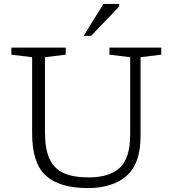

<svg xmlns="http://www.w3.org/2000/svg" viewBox="-20 -950 882 980"><path d="M644.5 -265V-658L538.5 -671V-707H803V-671L697.5 -658V-256.5Q697.5 -114.5 625.8 -52.2Q554 10 428.5 10Q283.5 10 213.8 -53.8Q144 -117.5 144 -269V-658L38 -671V-707H315.5V-671L209.5 -658V-276Q209.5 -190 232.8 -139.2Q256 -88.5 305.2 -66.5Q354.5 -44.5 433 -44.5Q538.5 -44.5 591.5 -93.5Q644.5 -142.5 644.5 -265ZM407 -767 508 -930H588.5V-917L445 -767Z"/></svg>

Font: Newsreader Caption Light
Style: Regular
Weight: 300
Designer: Hugues Gentile
Foundry: Production Type
Version: Version 1.001